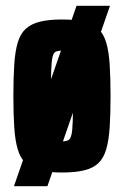

<svg xmlns="http://www.w3.org/2000/svg" viewBox="-20 -585 425 660"><path d="M28 55 243 -565H358L143 55ZM193 8Q148 8 117.5 0.5Q87 -7 68.5 -24Q50 -41 41 -71.5Q32 -102 29 -147Q26 -192 26 -255Q26 -318 29 -363.5Q32 -409 41 -439Q50 -469 68.5 -486Q87 -503 117.5 -510.5Q148 -518 193 -518Q239 -518 269.5 -510.5Q300 -503 318 -486Q336 -469 345 -439Q354 -409 357 -363.5Q360 -318 360 -255Q360 -192 357 -147Q354 -102 345 -71.5Q336 -41 318 -24Q300 -7 269.5 0.5Q239 8 193 8ZM193 -99Q207 -99 214.5 -103Q222 -107 225.5 -121.5Q229 -136 230 -168Q231 -200 231 -255Q231 -310 230 -342Q229 -374 225.5 -388.5Q222 -403 214 -407Q206 -411 193 -411Q180 -411 172 -407.5Q164 -404 160.5 -389Q157 -374 156 -342Q155 -310 155 -255Q155 -200 156 -168Q157 -136 160.5 -121.5Q164 -107 172 -103Q180 -99 193 -99Z"/></svg>

Font: Saira ExtraCondensed ExtraBold
Style: Regular
Weight: 800
Width: 2
Designer: Hector Gatti with collaboration of the Omnibus-Type team
Foundry: Omnibus-Type
Version: Version 1.101